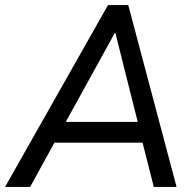

<svg xmlns="http://www.w3.org/2000/svg" viewBox="-36 -739 776 759"><path d="M-16 0 391 -719H471L662 0H572L521 -201L557 -175H149L193 -200L83 0ZM418 -609 214 -239 193 -257H538L513 -239L420 -609Z"/></svg>

Font: Nunitoga
Style: Medium Italic
Weight: 500
Italic angle: -9°
Designer: Vernon Adams
Foundry: Vernon Adams
Version: Version 1.0